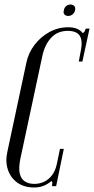

<svg xmlns="http://www.w3.org/2000/svg" viewBox="-20 -826 417 852"><path d="M263.6 -781Q265.4 -792.1 273.6 -798.9Q281.8 -805.8 293.2 -805.8Q304.1 -805.8 310 -798.9Q315.9 -792.1 313.1 -781Q311 -769.5 302.3 -762.4Q293.6 -755.2 282.8 -755.2Q271.2 -755.2 265.6 -762.4Q259.9 -769.5 263.6 -781ZM131.6 6Q86.8 6 56.8 -15.6Q26.8 -37.2 14.9 -73.6Q3 -109.9 12.8 -153.1L96.8 -546.8Q105.6 -590.6 132.8 -626.4Q159.9 -662.2 198.9 -683.6Q237.9 -705 282.6 -705Q306 -705 321.9 -698.2Q337.9 -691.4 347.1 -679.2Q353 -681.9 355.2 -686Q357.5 -690.1 360.6 -699H377.2L345.6 -552.9H329.6L338.9 -602.6Q347.5 -645.6 333.8 -667.3Q320.1 -689 280.4 -689Q235.4 -689 207 -658.4Q178.6 -627.8 167.9 -577.5L70 -119.8Q61.9 -78.6 68 -54.8Q74.1 -31 91 -20.5Q107.9 -10 132.2 -10Q155.4 -10 175.7 -19.4Q196 -28.9 210.9 -48.6Q225.8 -68.2 232.1 -97.9L246.2 -165.5H263.2L229.1 0H210.6Q212 -7.8 212.2 -13.7Q212.4 -19.6 207.8 -22.5Q192.2 -8.9 173.2 -1.4Q154.2 6 131.6 6Z"/></svg>

Font: Emberly Black
Style: Italic
Weight: 900
Italic angle: -12°
Designer: Rajesh Rajput
Foundry: Rajesh Rajput
Version: Version 1.000